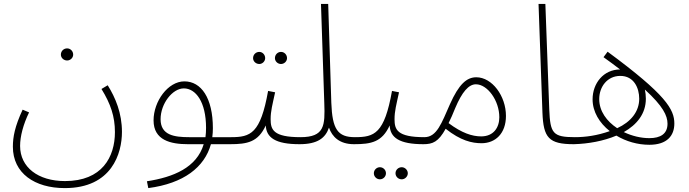

<svg xmlns="http://www.w3.org/2000/svg" viewBox="-20 -734 3529 984"><path d="M324 -424C341 -424 355 -438 355 -454C355 -472 341 -486 324 -486C306 -486 292 -472 292 -454C292 -438 306 -424 324 -424Z M46 18C46 154 158 230 312 230C554 230 605 51 605 -58C605 -154 572 -233 532 -297L500 -278C547 -202 569 -137 569 -57C569 71 503 194 313 194C175 194 83 123 83 14C83 -35 99 -96 129 -158L96 -172C56 -86 46 -32 46 18Z M740 230C922 206 1028 123 1061 5H1159C1171 5 1181 -5 1181 -14C1181 -23 1176 -31 1164 -31H1068C1070 -46 1071 -61 1071 -77C1071 -232 1011 -317 925 -317C841 -317 767 -215 767 -117C767 -15 855 5 943 5H1024C988 125 869 174 733 195ZM950 -31C873 -31 803 -41 803 -123C803 -203 864 -281 922 -281C983 -281 1036 -212 1036 -79C1036 -62 1035 -46 1033 -31Z M1420 -406C1437 -406 1451 -420 1451 -436C1451 -454 1437 -468 1420 -468C1403 -468 1389 -454 1389 -436C1389 -420 1403 -406 1420 -406ZM1309 -406C1325 -406 1339 -420 1339 -436C1339 -454 1325 -468 1309 -468C1291 -468 1277 -454 1277 -436C1277 -420 1291 -406 1309 -406Z M1159 5C1248 5 1303 -6 1342 -91C1345 -29 1391 5 1515 5C1528 5 1537 -5 1537 -14C1537 -23 1532 -31 1520 -31C1380 -31 1367 -70 1367 -123C1367 -165 1376 -196 1390 -261L1354 -268C1315 -49 1264 -31 1164 -31Z M1515 5C1608 5 1648 -27 1666 -80C1682 -33 1720 5 1794 5C1807 5 1816 -5 1816 -14C1816 -23 1811 -31 1799 -31C1711 -31 1683 -71 1678 -207L1662 -714H1625L1642 -205C1646 -91 1644 -31 1520 -31Z M2039 185C2055 185 2070 171 2070 154C2070 137 2055 123 2039 123C2021 123 2007 137 2007 154C2007 171 2021 185 2039 185ZM1927 185C1944 185 1958 171 1958 154C1958 137 1944 123 1927 123C1910 123 1896 137 1896 154C1896 171 1910 185 1927 185Z M1794 5C1883 5 1938 -6 1977 -91C1980 -29 2026 5 2150 5C2163 5 2172 -5 2172 -14C2172 -23 2167 -31 2155 -31C2015 -31 2002 -70 2002 -123C2002 -165 2011 -196 2025 -261L1989 -268C1950 -49 1899 -31 1799 -31Z M2150 5C2198 5 2227 -7 2264 -74C2341 -13 2399 0 2448 0C2519 0 2573 -50 2573 -140C2573 -242 2502 -338 2421 -338C2372 -338 2332 -303 2286 -200C2243 -103 2219 -31 2155 -31ZM2313 -180C2348 -263 2382 -302 2419 -302C2478 -302 2539 -219 2539 -133C2539 -81 2510 -35 2446 -35C2400 -35 2347 -52 2279 -103C2290 -125 2301 -150 2313 -180Z M2921 5C2934 5 2943 -5 2943 -14C2943 -23 2938 -31 2926 -31C2813 -31 2800 -51 2795 -172L2775 -714H2740L2760 -157C2765 -28 2792 5 2921 5Z M3308 8C3398 8 3436 -38 3436 -101C3436 -173 3394 -248 3094 -469L3073 -441C3104 -419 3132 -398 3158 -378C3073 -378 3017 -307 3017 -225C3017 -161 3052 -104 3105 -62C3040 -39 2980 -31 2926 -31L2921 5C2995 3 3073 -11 3139 -39C3189 -9 3248 8 3308 8ZM3051 -226C3051 -290 3093 -345 3159 -345C3229 -345 3256 -283 3256 -228C3256 -162 3213 -109 3143 -77C3090 -112 3051 -164 3051 -226ZM3290 -228C3290 -245 3288 -260 3285 -275C3378 -190 3401 -141 3401 -100C3401 -48 3365 -26 3308 -26C3265 -26 3219 -37 3177 -57C3244 -95 3290 -151 3290 -228Z"/></svg>

Font: Noto Sans Arabic ExtLt
Style: Regular
Weight: 200
Designer: Monotype Design Team, Nadine Chahine, Nizar Qandah and Khaled Hosny
Foundry: Monotype Imaging Inc.
Version: Version 2.012